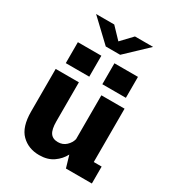

<svg xmlns="http://www.w3.org/2000/svg" viewBox="-216 -1046 1082 1183"><g transform="rotate(30 325.0 -454.0)"><path d="M246.5 11Q169.5 11 119.8 -38.2Q70 -87.5 70 -197V-500H235V-222.5Q235 -165.5 252.2 -140.8Q269.5 -116 306.5 -116Q341 -116 364.5 -138Q388 -160 395 -188V-500H560V-120.5H616V0H431.5L406.5 -85Q385.5 -44.5 345.8 -16.8Q306 11 246.5 11ZM106 -711H273V-562H106ZM366 -711H533.5V-562H366ZM116.5 -917.5H245.5L319.5 -840L393 -917.5H522L370.5 -774H268Z"/></g></svg>

Font: Trispace
Style: Bold
Weight: 700
Designer: Tyler Finck
Foundry: Etcetera Type Company
Version: Version 1.210; ttfautohint (v1.8.3)